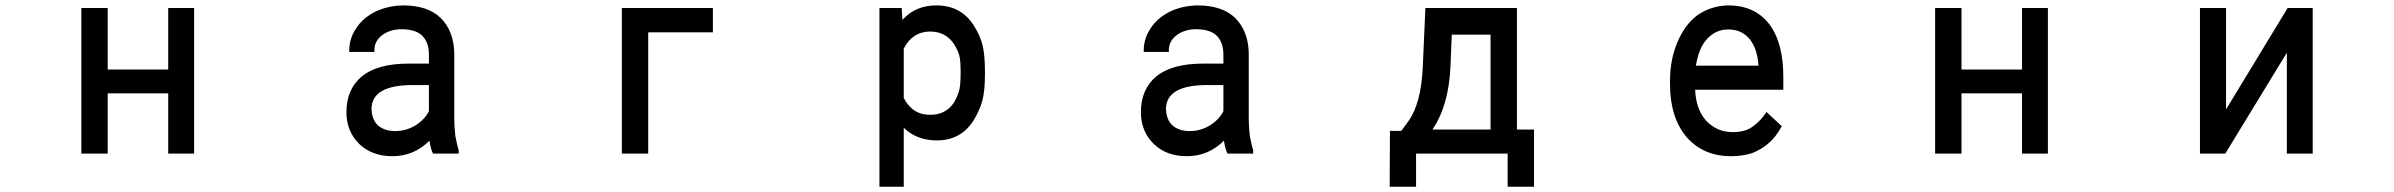

<svg xmlns="http://www.w3.org/2000/svg" viewBox="-20 -580 9040 725"><path d="M712.9 -549.8V0H615.2V-227.5H386.7V0H287.1V-549.8H386.7V-317.4H615.2V-549.8Z M1615.2 0 1613.3 -3.9Q1606.4 -18.6 1601.6 -48.8Q1543 9.8 1461.9 9.8Q1384.8 9.8 1336.9 -36.1Q1288.1 -84 1288.1 -156.2Q1288.1 -243.2 1346.7 -292Q1406.2 -339.8 1522.5 -339.8H1599.6V-374Q1599.6 -418.9 1575.2 -444.3Q1551.8 -468.8 1498 -469.7Q1452.1 -469.7 1421.9 -446.3Q1393.6 -423.8 1393.6 -390.6V-383.8H1298.8V-390.6Q1298.8 -434.6 1325.2 -473.6Q1349.6 -511.7 1397.5 -536.1Q1445.3 -558.6 1502 -559.6Q1595.7 -559.6 1644.5 -511.7Q1693.4 -462.9 1695.3 -379.9V-131.8Q1695.3 -104.5 1699.2 -67.4Q1707 -27.3 1710.9 -16.6L1711.9 -15.6V0ZM1407.2 -106.4Q1432.6 -85 1472.7 -85Q1512.7 -85 1548.8 -106.4Q1584 -128.9 1599.6 -160.2V-258.8H1538.1Q1383.8 -258.8 1382.8 -168.9Q1383.8 -128.9 1407.2 -106.4Z M2671.9 -549.8V-458H2427.7V0H2328.1V-549.8Z M3699.2 -306.6V-298.8Q3699.2 -238.3 3689.9 -202.1Q3680.7 -166 3657.2 -127Q3609.4 -49.8 3517.6 -49.8Q3441.4 -49.8 3392.6 -97.7V125H3300.8V-549.8H3384.8L3387.7 -504.9Q3436.5 -559.6 3515.6 -559.6Q3609.4 -559.6 3657.2 -483.4Q3681.6 -445.3 3690.4 -408.7Q3699.2 -372.1 3699.2 -306.6ZM3582 -192.4Q3596.7 -217.8 3602.1 -239.3Q3607.4 -260.7 3607.4 -308.6Q3607.4 -350.6 3602.5 -369.6Q3597.7 -388.7 3582 -414.1Q3550.8 -460.9 3492.2 -460.9Q3425.8 -460.9 3392.6 -396.5V-210Q3425.8 -145.5 3493.2 -146.5Q3550.8 -146.5 3582 -192.4Z M4615.2 0 4613.3 -3.9Q4606.4 -18.6 4601.6 -48.8Q4543 9.8 4461.9 9.8Q4384.8 9.8 4336.9 -36.1Q4288.1 -84 4288.1 -156.2Q4288.1 -243.2 4346.7 -292Q4406.2 -339.8 4522.5 -339.8H4599.6V-374Q4599.6 -418.9 4575.2 -444.3Q4551.8 -468.8 4498 -469.7Q4452.1 -469.7 4421.9 -446.3Q4393.6 -423.8 4393.6 -390.6V-383.8H4298.8V-390.6Q4298.8 -434.6 4325.2 -473.6Q4349.6 -511.7 4397.5 -536.1Q4445.3 -558.6 4502 -559.6Q4595.7 -559.6 4644.5 -511.7Q4693.4 -462.9 4695.3 -379.9V-131.8Q4695.3 -104.5 4699.2 -67.4Q4707 -27.3 4710.9 -16.6L4711.9 -15.6V0ZM4407.2 -106.4Q4432.6 -85 4472.7 -85Q4512.7 -85 4548.8 -106.4Q4584 -128.9 4599.6 -160.2V-258.8H4538.1Q4383.8 -258.8 4382.8 -168.9Q4383.8 -128.9 4407.2 -106.4Z M5228.5 -85.9H5271.5L5297.9 -122.1Q5346.7 -189.5 5352.5 -328.1L5362.3 -549.8H5708V-90.8H5772.5V125H5672.9V0H5327.1V125H5227.5ZM5457 -328.1Q5450.2 -179.7 5388.7 -90.8H5608.4V-449.2H5461.9Z M6596.7 -2Q6559.6 9.8 6516.6 9.8Q6411.1 9.8 6347.7 -63.5Q6286.1 -137.7 6286.1 -260.7V-276.4Q6286.1 -355.5 6314.5 -421.9Q6342.8 -488.3 6390.6 -523.4Q6442.4 -558.6 6505.9 -559.6Q6606.4 -559.6 6661.1 -488.3Q6714.8 -417 6713.9 -285.2V-241.2H6380.9Q6383.8 -168.9 6420.9 -126Q6461.9 -81.1 6523.4 -81.1Q6567.4 -81.1 6594.7 -99.6Q6624 -119.1 6646.5 -151.4L6650.4 -157.2L6708 -103.5L6705.1 -98.6Q6686.5 -63.5 6658.2 -39.1Q6632.8 -16.6 6596.7 -2ZM6585.9 -433.6Q6555.7 -468.8 6505.9 -468.8Q6458 -468.8 6424.8 -431.6Q6394.5 -398.4 6383.8 -332H6620.1Q6616.2 -396.5 6585.9 -433.6Z M7712.9 -549.8V0H7615.2V-227.5H7386.7V0H7287.1V-549.8H7386.7V-317.4H7615.2V-549.8Z M8385.7 -167 8618.2 -549.8H8712.9V0H8615.2V-380.9L8382.8 0H8287.1V-549.8H8385.7Z"/></svg>

Font: RobotoJAA
Style: Medium
Weight: 500
Version: Version 2.05; 2016-11-05